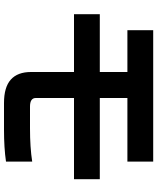

<svg xmlns="http://www.w3.org/2000/svg" viewBox="67 -770 786 960"><g transform="rotate(90 460.0 -290.0)"><path d="M788 73Q720 83 628 83H495Q416 83 378 49Q340 15 340 -52V-267H51V-396H340V-534H131V-663H788V-534H470V-396H876V-267H470V-76Q470 -47 513 -47H622Q717 -47 788 -58Z"/></g></svg>

Font: BM Euljiro oraeorae
Style: Regular
Weight: 400
Designer: Bongjin Kim; Bomjun Kim; Myungsoo Han; Hyesun Chae; Mikyoung Jeong; Wujin Sim; Minjae Kang; Suwha Jang;
Foundry: Sandoll Inc.
Version: Version 1.000;hotconv 1.0.109;makeexe 2.5.65596